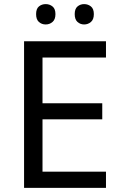

<svg xmlns="http://www.w3.org/2000/svg" viewBox="-20 -915 596 935"><path d="M496.1 0H97.2V-713.9H496.1V-634.8H187V-412.1H478V-334H187V-79.1H496.1ZM155.8 -846.2Q155.8 -872.1 169.4 -883.5Q183.1 -895 202.6 -895Q221.7 -895 235.8 -883.5Q250 -872.1 250 -846.2Q250 -820.3 235.8 -808.1Q221.7 -795.9 202.6 -795.9Q183.1 -795.9 169.4 -808.1Q155.8 -820.3 155.8 -846.2ZM343.8 -846.2Q343.8 -872.1 357.4 -883.5Q371.1 -895 389.6 -895Q408.7 -895 422.9 -883.5Q437 -872.1 437 -846.2Q437 -820.3 422.9 -808.1Q408.7 -795.9 389.6 -795.9Q371.1 -795.9 357.4 -808.1Q343.8 -820.3 343.8 -846.2Z"/></svg>

Font: Noto Sans Historic
Style: Regular
Weight: 400
Designer: Monotype Design Team
Foundry: Monotype Imaging Inc.
Version: Version 0.71 uh